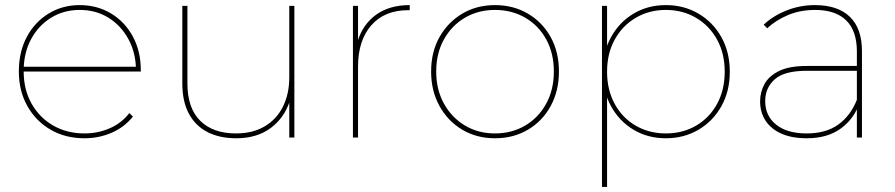

<svg xmlns="http://www.w3.org/2000/svg" viewBox="-20 -540 3514 754"><path d="M312 3Q237 3 179 -30.5Q121 -64 87.5 -123.5Q54 -183 54 -259Q54 -336 85 -394.5Q116 -453 170.5 -486.5Q225 -520 293 -520Q361 -520 415.5 -487.5Q470 -455 501.5 -397Q533 -339 533 -264Q533 -263 533 -262Q533 -261 533 -259H65V-278H522L514 -263Q514 -331 485 -385Q456 -439 406.5 -470Q357 -501 293 -501Q230 -501 180 -470Q130 -439 101.5 -385Q73 -331 73 -263V-259Q73 -188 104 -133Q135 -78 189 -47Q243 -16 312 -16Q364 -16 410.5 -36Q457 -56 488 -96L502 -82Q468 -40 418 -18.5Q368 3 312 3Z M908 3Q842 3 794.5 -21.5Q747 -46 721.5 -94Q696 -142 696 -212V-517H716V-212Q716 -116 766 -66Q816 -16 907 -16Q972 -16 1019 -43.5Q1066 -71 1091 -121Q1116 -171 1116 -236V-517H1136V0H1116V-146L1118 -143Q1096 -76 1042 -36.5Q988 3 908 3Z M1366 0V-517H1386V-374L1384 -377Q1405 -445 1457.5 -482.5Q1510 -520 1589 -520V-500Q1588 -500 1586.5 -500Q1585 -500 1583 -500Q1490 -500 1438 -440.5Q1386 -381 1386 -278V0Z M1924 3Q1852 3 1795.5 -30.5Q1739 -64 1706 -123.5Q1673 -183 1673 -259Q1673 -336 1706 -394.5Q1739 -453 1795.5 -486.5Q1852 -520 1924 -520Q1996 -520 2053 -486.5Q2110 -453 2142.5 -394.5Q2175 -336 2175 -259Q2175 -183 2142.5 -123.5Q2110 -64 2053 -30.5Q1996 3 1924 3ZM1924 -16Q1990 -16 2042.5 -47Q2095 -78 2125 -133Q2155 -188 2155 -259Q2155 -331 2125 -385.5Q2095 -440 2042.5 -470.5Q1990 -501 1924 -501Q1858 -501 1806 -470.5Q1754 -440 1723.5 -385.5Q1693 -331 1693 -259Q1693 -188 1723.5 -133Q1754 -78 1806 -47Q1858 -16 1924 -16Z M2595 3Q2524 3 2468 -30.5Q2412 -64 2379.5 -123Q2347 -182 2347 -258Q2347 -335 2379.5 -394Q2412 -453 2468 -486.5Q2524 -520 2595 -520Q2666 -520 2723 -486.5Q2780 -453 2813 -394Q2846 -335 2846 -258Q2846 -182 2813 -123Q2780 -64 2723 -30.5Q2666 3 2595 3ZM2344 194V-517H2364V-327L2354 -257L2364 -187V194ZM2595 -16Q2661 -16 2713.5 -46.5Q2766 -77 2796 -132Q2826 -187 2826 -258Q2826 -330 2796 -384.5Q2766 -439 2713.5 -470Q2661 -501 2595 -501Q2529 -501 2476.5 -470Q2424 -439 2394 -384.5Q2364 -330 2364 -258Q2364 -187 2394 -132Q2424 -77 2476.5 -46.5Q2529 -16 2595 -16Z M3345 0V-123V-140V-338Q3345 -419 3303 -460Q3261 -501 3181 -501Q3123 -501 3075 -481Q3027 -461 2993 -429L2979 -443Q3016 -478 3069 -499Q3122 -520 3180 -520Q3270 -520 3317.5 -474Q3365 -428 3365 -339V0ZM3148 3Q3090 3 3049 -15Q3008 -33 2986.5 -66Q2965 -99 2965 -142Q2965 -179 2982.5 -210.5Q3000 -242 3040 -261.5Q3080 -281 3149 -281H3356V-262H3148Q3060 -262 3022.5 -228.5Q2985 -195 2985 -143Q2985 -85 3028 -50.5Q3071 -16 3148 -16Q3223 -16 3271.5 -50.5Q3320 -85 3345 -148L3355 -135Q3334 -73 3281.5 -35Q3229 3 3148 3Z"/></svg>

Font: Montserrat Thin Thin
Style: Regular
Weight: 250
Version: Version 9.000